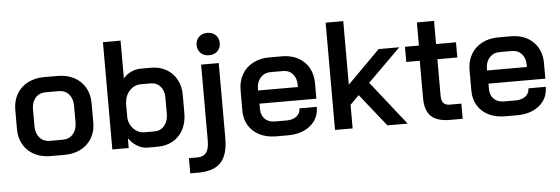

<svg xmlns="http://www.w3.org/2000/svg" viewBox="-54 -875 3641 1248"><g transform="rotate(-5 1766.5 -251.0)"><path d="M44 -187V-311Q44 -369 69.5 -413.5Q95 -458 141.5 -482.5Q188 -507 249 -507H337Q398 -507 444.5 -482.5Q491 -458 516.5 -413.5Q542 -369 542 -311V-187Q542 -99 485.5 -45.5Q429 8 335 8H248Q156 8 100 -45.5Q44 -99 44 -187ZM334 -91Q376 -91 401.5 -119.5Q427 -148 427 -194V-305Q427 -351 402 -379.5Q377 -408 335 -408H251Q209 -408 184 -379.5Q159 -351 159 -305V-194Q159 -148 184 -119.5Q209 -91 249 -91Z M757 -64V0H650V-700H765V-453Q785 -478 816 -492.5Q847 -507 878 -507H948Q1003 -507 1046 -482.5Q1089 -458 1113 -414Q1137 -370 1137 -313V-194Q1137 -134 1113 -88Q1089 -42 1045.5 -17Q1002 8 946 8H876Q844 8 810.5 -12.5Q777 -33 757 -64ZM934 -93Q973 -93 998 -122.5Q1023 -152 1023 -200V-306Q1023 -351 999 -378.5Q975 -406 937 -406H873Q829 -406 799 -374.5Q769 -343 765 -292V-194Q770 -150 799.5 -121.5Q829 -93 868 -93Z M1255 -628Q1255 -660 1275.5 -680.5Q1296 -701 1330 -701Q1364 -701 1385 -680.5Q1406 -660 1406 -628Q1406 -596 1385 -575.5Q1364 -555 1330 -555Q1296 -555 1275.5 -575.5Q1255 -596 1255 -628ZM1141 100H1194Q1235 100 1254 75.5Q1273 51 1273 -4V-499H1388V-9Q1388 99 1341.5 149Q1295 199 1194 199H1141Z M1514 -177V-311Q1514 -369 1539.5 -413.5Q1565 -458 1611.5 -482.5Q1658 -507 1719 -507H1799Q1890 -507 1945 -454Q2000 -401 2000 -313V-213H1629V-177Q1629 -137 1653.5 -113Q1678 -89 1719 -89H1796Q1836 -89 1860.5 -108.5Q1885 -128 1885 -160H1998Q1998 -84 1942 -38Q1886 8 1795 8H1719Q1658 8 1611.5 -15Q1565 -38 1539.5 -80Q1514 -122 1514 -177ZM1887 -299V-313Q1887 -357 1863 -384Q1839 -411 1800 -411H1719Q1678 -411 1652.5 -382.5Q1627 -354 1627 -308V-299Z M2445 0 2276 -212 2218 -154V0H2103V-700H2218V-285L2431 -499H2566L2351 -286L2577 0Z M2691 -158V-400H2603V-499H2694V-650H2806V-499H2936V-400H2806V-162Q2806 -129 2819 -114Q2832 -99 2860 -99H2936V0H2854Q2769 0 2730 -38Q2691 -76 2691 -158Z M3008 -177V-311Q3008 -369 3033.5 -413.5Q3059 -458 3105.5 -482.5Q3152 -507 3213 -507H3293Q3384 -507 3439 -454Q3494 -401 3494 -313V-213H3123V-177Q3123 -137 3147.5 -113Q3172 -89 3213 -89H3290Q3330 -89 3354.5 -108.5Q3379 -128 3379 -160H3492Q3492 -84 3436 -38Q3380 8 3289 8H3213Q3152 8 3105.5 -15Q3059 -38 3033.5 -80Q3008 -122 3008 -177ZM3381 -299V-313Q3381 -357 3357 -384Q3333 -411 3294 -411H3213Q3172 -411 3146.5 -382.5Q3121 -354 3121 -308V-299Z"/></g></svg>

Font: Bai Jamjuree SemiBold
Style: Regular
Weight: 600
Version: Version 1.000; ttfautohint (v1.6)